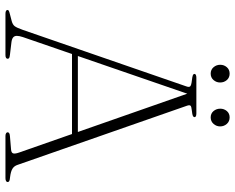

<svg xmlns="http://www.w3.org/2000/svg" viewBox="-99 -763 862 704"><g transform="rotate(90 332.0 -411.0)"><path d="M169.5 -265.5H472.5L477.5 -244H162.5ZM195.5 -8Q195.5 -4.5 192.2 -2.2Q189 0 182 0H31Q23.5 0 20 -2Q16.5 -4 16.5 -7.5Q16.5 -10.5 19.5 -12.2Q22.5 -14 32.5 -16.5L57.5 -23Q70.5 -26.5 76.2 -34.2Q82 -42 89.5 -63.5L296.5 -662.5Q300.5 -673 296.8 -677.2Q293 -681.5 275.5 -683.5Q261.5 -685 256.2 -687Q251 -689 251 -693Q251 -696.5 254.8 -698.2Q258.5 -700 265 -700H396Q403 -700 406.2 -698.2Q409.5 -696.5 409.5 -693.5Q409.5 -689.5 405 -687.2Q400.5 -685 386 -683.5Q370.5 -682 367.5 -678.5Q364.5 -675 367.5 -666L584.5 -44.5Q588.5 -32 598.5 -25.8Q608.5 -19.5 629 -17Q640 -16 643.8 -14Q647.5 -12 647.5 -8Q647.5 -4.5 643.8 -2.2Q640 0 633 0H478.5Q472.5 0 468.8 -2.2Q465 -4.5 465 -8Q465 -11.5 468.5 -13.8Q472 -16 480 -16.5L528 -20.5Q540.5 -21.5 542.5 -28.5Q544.5 -35.5 539 -51L318.5 -681L329 -682.5L116 -64Q111.5 -50.5 111.5 -41.8Q111.5 -33 117.2 -28.2Q123 -23.5 134.5 -22L180.5 -16.5Q189 -15.5 192.2 -13.8Q195.5 -12 195.5 -8ZM250 -752.5Q235.5 -752.5 226.5 -763Q217.5 -773.5 217.5 -787.5Q217.5 -801.5 226.5 -811.8Q235.5 -822 250 -822Q264.5 -822 273.5 -811.8Q282.5 -801.5 282.5 -787Q282.5 -773.5 273.5 -763Q264.5 -752.5 250 -752.5ZM410.5 -752.5Q396 -752.5 387.2 -763Q378.5 -773.5 378.5 -787.5Q378.5 -801.5 387.2 -811.8Q396 -822 410.5 -822Q425 -822 434.2 -811.8Q443.5 -801.5 443.5 -787Q443.5 -773.5 434.2 -763Q425 -752.5 410.5 -752.5Z"/></g></svg>

Font: Fraunces Thin
Style: Regular
Weight: 250
Version: Version 1.000;[b76b70a41]